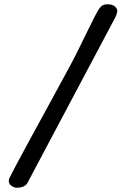

<svg xmlns="http://www.w3.org/2000/svg" viewBox="-20 -858 588 897"><path d="M23 -24Q39 -56 52.5 -81.5Q66 -107 79.5 -131.5Q93 -156 107 -182.5Q121 -209 139.5 -242.5Q158 -276 182 -320Q206 -364 238 -423Q267 -476 285 -509.5Q303 -543 315.5 -566Q328 -589 336.5 -606.5Q345 -624 355.5 -645Q366 -666 380.5 -696Q395 -726 419 -774Q429 -793 436 -805.5Q443 -818 450 -825.5Q457 -833 464.5 -835.5Q472 -838 483 -838Q504 -838 516 -828.5Q528 -819 528 -807Q528 -799 523 -786.5Q518 -774 514 -768L109 -5Q104 6 91 12.5Q78 19 58 19Q47 19 34 10.5Q21 2 21 -14Q21 -16 21.5 -19Q22 -22 23 -24Z"/></svg>

Font: Life Savers ExtraBold
Style: Regular
Weight: 800
Designer: Pablo Impallari, Rodrigo Fuenzalida, Brenda Gallo
Foundry: Pablo Impallari, Rodrigo Fuenzalida, Brenda Gallo
Version: Version 3.001; ttfautohint (v0.95) -l 8 -r 50 -G 200 -x 14 -